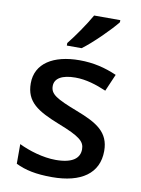

<svg xmlns="http://www.w3.org/2000/svg" viewBox="-87 -876 658 895"><g transform="rotate(10 242.0 -429.0)"><path d="M409 -807V-817H285C260 -772 214 -706 184 -669V-657H254C303 -693 380 -770 409 -807ZM441 -203C441 -292 382 -327 283 -365C182 -404 152 -421 152 -460C152 -496 186 -517 250 -517C301 -517 350 -501 397 -481L432 -562C377 -586 321 -600 255 -600C131 -600 49 -549 49 -455C49 -366 107 -332 210 -291C316 -250 338 -229 338 -193C338 -151 305 -123 225 -123C165 -123 97 -144 50 -167V-74C95 -52 146 -41 222 -41C360 -41 441 -97 441 -203Z"/></g></svg>

Font: Noto Sans Tamil UI Medium
Style: Regular
Weight: 500
Designer: Jelle Bosma - Monotype Design Team
Foundry: Monotype Imaging Inc.
Version: Version 2.004